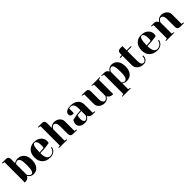

<svg xmlns="http://www.w3.org/2000/svg" viewBox="444 -2504 4508 4508"><g transform="rotate(-45 2697.5 -250.0)"><path d="M240 -445V-100Q243 -91 250 -77.5Q257 -64 280 -42Q303 -20 330 -20Q405 -20 405 -250Q405 -385 381.5 -435Q358 -485 315 -485Q297 -485 278.5 -475Q260 -465 250 -455ZM20 -700H150Q240 -700 240 -610V-475Q285 -515 355 -515Q455 -515 515 -446.5Q575 -378 575 -250Q575 -123 517.5 -54Q460 15 370 15Q341 15 315 5.5Q289 -4 273.5 -17Q258 -30 246 -43Q234 -56 230 -66L225 -75Q224 -72 222 -66.5Q220 -61 210.5 -47Q201 -33 187.5 -22.5Q174 -12 148 -3.5Q122 5 90 5H80V-670L20 -685Z M825 -250Q865 -250 900 -252.5Q935 -255 950 -258L965 -260Q975 -295 975 -335Q975 -418 953 -456.5Q931 -495 900 -495Q825 -495 825 -250ZM925 15Q798 15 726.5 -55.5Q655 -126 655 -250Q655 -372 722.5 -443.5Q790 -515 900 -515Q1009 -515 1074.5 -457.5Q1140 -400 1140 -315Q1140 -299 1137.5 -284Q1135 -269 1133 -262L1130 -255Q985 -225 825 -225Q825 -10 945 -10Q1004 -10 1047 -50Q1090 -90 1090 -140H1115Q1115 -78 1061.5 -31.5Q1008 15 925 15Z M1600 -90V-350Q1600 -413 1577 -446.5Q1554 -480 1525 -480Q1498 -480 1475.5 -460Q1453 -440 1444 -420L1435 -400V-30L1495 -15V0H1215V-15L1275 -30V-670L1215 -685V-700H1345Q1435 -700 1435 -610V-450Q1439 -457 1448.5 -468Q1458 -479 1491.5 -497Q1525 -515 1565 -515Q1649 -515 1704.5 -465.5Q1760 -416 1760 -350V-30L1820 -15V0H1690Q1600 0 1600 -90Z M2075 -235Q2055 -190 2055 -130Q2055 -74 2072.5 -47Q2090 -20 2115 -20Q2142 -20 2164.5 -40Q2187 -60 2196 -80L2205 -100V-245Q2178 -245 2145.5 -242.5Q2113 -240 2094 -238ZM2115 -515Q2232 -515 2298.5 -455.5Q2365 -396 2365 -300V-30L2425 -15V0H2335Q2308 0 2286.5 -7.5Q2265 -15 2253 -26.5Q2241 -38 2233 -49Q2225 -60 2222 -68L2220 -75Q2218 -71 2215 -65Q2212 -59 2199.5 -43.5Q2187 -28 2171.5 -16Q2156 -4 2130 5.5Q2104 15 2075 15Q1985 15 1937.5 -23Q1890 -61 1890 -120Q1890 -147 1899 -174.5Q1908 -202 1916 -216L1925 -230Q2070 -265 2205 -270V-300Q2205 -411 2178 -453Q2151 -495 2095 -495Q2082 -495 2069.5 -492.5Q2057 -490 2051 -488L2045 -485V-335Q2025 -330 2005 -330Q1971 -330 1950.5 -350.5Q1930 -371 1930 -405Q1930 -451 1977 -483Q2024 -515 2115 -515Z M2470 -500H2600Q2690 -500 2690 -410V-150Q2690 -87 2713 -53.5Q2736 -20 2765 -20Q2792 -20 2814.5 -40Q2837 -60 2846 -80L2855 -100V-470L2795 -485V-500H3075V-485L3015 -470V5H3005Q2973 5 2947 -3Q2921 -11 2907.5 -23Q2894 -35 2884.5 -47Q2875 -59 2873 -67L2870 -75Q2868 -71 2865 -65Q2862 -59 2849.5 -43.5Q2837 -28 2821.5 -16Q2806 -4 2780 5.5Q2754 15 2725 15Q2641 15 2585.5 -34.5Q2530 -84 2530 -150V-470L2470 -485Z M3345 -400V-55Q3380 -15 3420 -15Q3463 -15 3486.5 -65Q3510 -115 3510 -250Q3510 -480 3435 -480Q3408 -480 3385.5 -460Q3363 -440 3354 -420ZM3185 170V-470L3125 -485V-500H3215Q3242 -500 3263.5 -492.5Q3285 -485 3297 -473.5Q3309 -462 3317 -451Q3325 -440 3327 -432L3330 -425Q3332 -429 3335 -435Q3338 -441 3350.5 -456.5Q3363 -472 3378.5 -484Q3394 -496 3420 -505.5Q3446 -515 3475 -515Q3565 -515 3622.5 -446Q3680 -377 3680 -250Q3680 -122 3620 -53.5Q3560 15 3460 15Q3429 15 3400 5Q3371 -5 3358 -15L3345 -25V170L3405 185V200H3125V185Z M3805 -500V-550Q3805 -640 3895 -640H3965V-500H4105V-475H3965V-170Q3965 -79 3984 -44.5Q4003 -10 4040 -10Q4076 -10 4103 -45Q4130 -80 4130 -140H4155Q4155 -66 4118 -25.5Q4081 15 4020 15Q3921 15 3863 -37Q3805 -89 3805 -170V-475H3735V-500Z M4380 -250Q4420 -250 4455 -252.5Q4490 -255 4505 -258L4520 -260Q4530 -295 4530 -335Q4530 -418 4508 -456.5Q4486 -495 4455 -495Q4380 -495 4380 -250ZM4480 15Q4353 15 4281.5 -55.5Q4210 -126 4210 -250Q4210 -372 4277.5 -443.5Q4345 -515 4455 -515Q4564 -515 4629.5 -457.5Q4695 -400 4695 -315Q4695 -299 4692.5 -284Q4690 -269 4688 -262L4685 -255Q4540 -225 4380 -225Q4380 -10 4500 -10Q4559 -10 4602 -50Q4645 -90 4645 -140H4670Q4670 -78 4616.5 -31.5Q4563 15 4480 15Z M5155 -90V-350Q5155 -413 5132 -446.5Q5109 -480 5080 -480Q5053 -480 5030.5 -460Q5008 -440 4999 -420L4990 -400V-30L5050 -15V0H4770V-15L4830 -30V-470L4770 -485V-500H4860Q4887 -500 4908.5 -492.5Q4930 -485 4942 -473.5Q4954 -462 4962 -451Q4970 -440 4972 -432L4975 -425Q4977 -429 4980 -435Q4983 -441 4995.5 -456.5Q5008 -472 5023.5 -484Q5039 -496 5065 -505.5Q5091 -515 5120 -515Q5204 -515 5259.5 -465.5Q5315 -416 5315 -350V-30L5375 -15V0H5245Q5155 0 5155 -90Z"/></g></svg>

Font: Yeseva One
Style: Regular
Weight: 400
Designer: Jovanny Lemonad
Foundry: Jovanny Lemonad
Version: Version 2.000